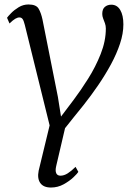

<svg xmlns="http://www.w3.org/2000/svg" viewBox="-20 -587 604 859"><path d="M310 -141Q341 -182 374.2 -234.8Q407.5 -287.5 430.5 -345.5Q453.5 -403.5 453.5 -459.5Q453.5 -472 449.5 -483Q445.5 -494 441.5 -504.2Q437.5 -514.5 437.5 -524.5Q437.5 -546.5 449.2 -556.2Q461 -566 478 -566Q504 -566 518 -542.2Q532 -518.5 532 -478Q532 -437 517 -391.8Q502 -346.5 476.8 -299.8Q451.5 -253 419.8 -206.5Q388 -160 354 -117Q332.5 -90.5 311 -63.8Q289.5 -37 271 -13.5L231.5 155.5Q226.5 176.5 231.5 187.8Q236.5 199 250.5 199Q266.5 199 283 188.5Q299.5 178 318 159.5L330.5 182Q326.5 189 308.8 206Q291 223 264.8 237.5Q238.5 252 208 252Q174.5 252 160.2 231.8Q146 211.5 153 176.5L202 -26L91 -475.5Q86 -495.5 80.8 -502.2Q75.5 -509 67 -509Q58.5 -509 48.5 -503.2Q38.5 -497.5 22.5 -482L11.5 -507.5Q15.5 -513.5 29.5 -528Q43.5 -542.5 63.8 -554.8Q84 -567 107.5 -567Q141.5 -567 152.5 -548.5Q163.5 -530 170 -500L239 -153.5L253 -65.5Z"/></svg>

Font: Merriweather 7pt Light
Style: Italic
Weight: 300
Italic angle: -7.8°
Designer: Eben Sorkin
Foundry: Eben Sorkin
Version: Version 2.200;gftools[0.9.31]